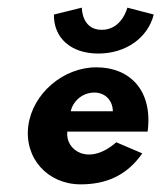

<svg xmlns="http://www.w3.org/2000/svg" viewBox="-20 -474 422 502"><path d="M165 -183C170 -207 193 -232 227 -232C256 -232 275 -210 275 -183ZM284 -102C211 -38 150 -82 156 -130H366C380 -237 320 -298 232 -298C145 -298 65 -229 54 -145C43 -61 104 8 191 8C256 8 311 -14 352 -73ZM313 -454C313 -454 299 -396 246 -396C193 -396 194 -454 194 -454L121 -436C120 -376 164 -334 237 -334C310 -334 367 -376 382 -436Z"/></svg>

Font: Hussar Tani
Style: Kurs
Weight: 700
Foundry: Cannot Into Space Fonts
Version: Version 0.92